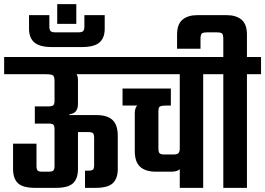

<svg xmlns="http://www.w3.org/2000/svg" viewBox="-40 -906 1279 926"><path d="M426 -351Q477 -351 502.5 -327.5Q528 -304 528 -251V-91Q528 -45 504 -22.5Q480 0 422 0H370V-83H387Q403 -83 408.5 -88Q414 -93 414 -109V-241Q414 -258 408.5 -263.5Q403 -269 387 -269H261V-351ZM573 -631V-548H-20V-631ZM336 -406Q336 -381 325.5 -369Q315 -357 295 -355V-351Q315 -349 325.5 -337.5Q336 -326 336 -301V-91Q336 -45 312.5 -22.5Q289 0 230 0H129Q70 0 46.5 -22.5Q23 -45 23 -91V-213H136V-105Q136 -89 141.5 -83.5Q147 -78 161 -78H195Q211 -78 217 -83.5Q223 -89 223 -105V-282Q223 -300 217 -305Q211 -310 195 -310H128V-393H195Q211 -393 217 -398.5Q223 -404 223 -421V-515Q223 -536 216 -542Q209 -548 182 -548L268 -565Q300 -565 318 -557Q336 -549 336 -522Z M100 -833H198V-779Q198 -762 204 -756Q210 -750 227 -750H338Q355 -750 361 -756Q367 -762 367 -779V-833H465V-767Q465 -723 439.5 -701Q414 -679 354 -679H211Q152 -679 126 -701Q100 -723 100 -767ZM236 -886H328V-791H236Z M532 -631H1009V-548H532ZM827 -593H940V0H827ZM551 -479H784V-397H551ZM610 -358Q610 -395 632.5 -404Q655 -413 691 -412L768 -397Q751 -397 741 -395.5Q731 -394 727.5 -388.5Q724 -383 724 -369V-189Q724 -172 730 -166.5Q736 -161 751 -161H798Q814 -161 820.5 -167.5Q827 -174 827 -190L839 -135Q839 -105 828 -91.5Q817 -78 786 -78H712Q662 -78 636 -101.5Q610 -125 610 -178Z M1219 -631V-548H969V-631ZM1151 -575V0H1037V-575ZM1053 -833Q1099 -833 1125 -811Q1151 -789 1151 -739V-621H1037V-717Q1037 -738 1031.5 -744Q1026 -750 1004 -750H961Q939 -750 933 -744Q927 -738 927 -717V-671H814V-739Q814 -789 840 -811Q866 -833 912 -833Z"/></svg>

Font: Teko Light Medium
Style: Regular
Weight: 500
Version: Version 2.000;gftools[0.9.28.dev9+g7d2139d.d20230707]